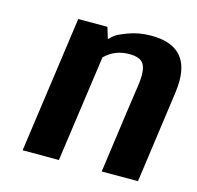

<svg xmlns="http://www.w3.org/2000/svg" viewBox="-81 -595 697 680"><g transform="rotate(15 267.0 -255.0)"><path d="M58 0 128 -500H235L247 -460H250Q255 -466 264.5 -474Q274 -482 311.5 -496Q349 -510 394 -510Q531 -510 531 -381Q531 -362 528 -339L481 0H348Q389 -298 394 -328Q397 -349 397 -365Q397 -400 382.5 -413.5Q368 -427 336 -427Q282 -427 246 -391L191 0Z"/></g></svg>

Font: Arsenal
Style: Bold Italic
Weight: 700
Italic angle: -9°
Designer: Andrij Shevchenko
Foundry: Stairsfor.com
Version: Version 1.000